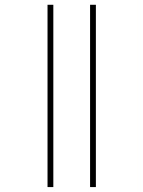

<svg xmlns="http://www.w3.org/2000/svg" viewBox="-20 -694 591 791"><path d="M375 76.7H351.1V-674.3H375ZM199.7 76.7H175.8V-674.3H199.7Z"/></svg>

Font: Yantramanav Thin
Style: Regular
Weight: 250
Version: Version 1.001;PS 1.0;hotconv 1.0.72;makeotf.lib2.5.5900; ttf